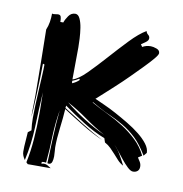

<svg xmlns="http://www.w3.org/2000/svg" viewBox="-69 -613 667 701"><g transform="rotate(10 265.0 -262.5)"><path d="M281 -255Q294 -249 315.5 -239.5Q337 -230 361 -217Q385 -204 410 -189Q435 -174 455 -158Q475 -142 487.5 -125.5Q500 -109 500 -93L490 -81Q467 -120 443.5 -142Q420 -164 394.5 -179Q369 -194 339.5 -207Q310 -220 275 -241L273 -240Q302 -224 333 -209Q364 -194 392.5 -176Q421 -158 445.5 -134.5Q470 -111 485 -80L471 -71Q476 -64 480.5 -56Q485 -48 485 -39Q485 -28 478.5 -22.5Q472 -17 462 -17Q453 -17 441 -28.5Q429 -40 417 -55Q405 -70 394 -84Q385 -96 378 -102Q392 -88 402 -71Q413 -52 423 -32Q410 -39 401 -49Q392 -59 383.5 -68.5Q375 -78 365.5 -87.5Q356 -97 343 -104L338 -119Q297 -135 256.5 -160.5Q216 -186 180 -212L179 -203Q215 -180 254 -155.5Q293 -131 331 -111Q293 -128 253.5 -152Q214 -176 179 -199Q177 -167 172 -127Q167 -87 167 -55Q167 -50 168 -41Q169 -32 169 -22Q169 -10 166 -1Q163 8 154 8L149 7Q151 -44 153 -93Q155 -142 160 -191Q152 -143 150 -94Q149 -45 144 6Q142 6 140 5.5Q138 5 136 5Q134 5 132 5.5Q130 6 128 6V13Q134 11 137 11Q145 11 151.5 15Q158 19 164 23H79L73 17Q82 -25 85.5 -71.5Q89 -118 89 -164V-183L88 -245Q84 -181 82 -117Q80 -53 66 10Q61 3 58 -4.5Q55 -12 55 -20Q55 -40 56.5 -56Q58 -72 59 -92L71 -101Q68 -123 68 -147Q68 -165 69 -191.5Q70 -218 71.5 -246.5Q73 -275 74.5 -301.5Q76 -328 76 -346L70 -348Q70 -326 69 -296.5Q68 -267 67 -235.5Q66 -204 64 -174Q63 -160 62 -148Q62 -162 62 -176Q63 -203 63 -230Q63 -287 62 -347Q61 -407 60 -473Q66 -487 68.5 -502.5Q71 -518 71 -534Q73 -533 77 -533Q81 -533 85 -534Q89 -535 93 -535Q102 -535 104 -528Q106 -521 106 -513V-509H117Q121 -521 130.5 -534.5Q140 -548 155 -548Q166 -548 172.5 -534Q179 -520 182 -500.5Q185 -481 186 -461Q187 -441 187 -429L186 -310Q207 -316 236.5 -345.5Q266 -375 298.5 -411.5Q331 -448 363.5 -482Q396 -516 422 -531Q424 -523 430 -518.5Q436 -514 436 -506Q436 -498 426 -491Q416 -484 410 -480L416 -471Q430 -479 447 -479Q456 -479 468.5 -474.5Q481 -470 481 -459Q481 -453 468 -437.5Q455 -422 435 -401.5Q415 -381 391.5 -357.5Q368 -334 345.5 -313.5Q323 -293 305.5 -277Q288 -261 281 -255ZM185 -225Q218 -198 257.5 -173Q297 -148 335 -131Q298 -151 260.5 -178Q223 -205 185 -225ZM210 -317Q198 -309 186 -305L187 -296Q202 -302 213 -313ZM61 -123 62 -147Q61 -134 61 -123ZM375 -105Q376 -103 378 -102Q376 -103 375 -105Z"/></g></svg>

Font: Finger Paint
Style: Regular
Weight: 400
Designer: Ralph du Carrois
Foundry: Ralph du Carrois
Version: Version 1.001